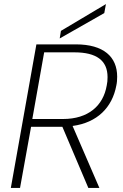

<svg xmlns="http://www.w3.org/2000/svg" viewBox="-20 -919 601 939"><path d="M78 0 132 -299H285L412 0H466L335 -303C455 -319 529 -393 549 -501C552 -514 553 -529 553 -544C553 -641 487 -702 351 -702H158L33 0ZM196 -663H344C452 -663 506 -623 506 -542C506 -527 505 -514 502 -501C485 -402 412 -337 288 -337H138ZM490 -855 498 -899 278 -768 272 -731Z"/></svg>

Font: Momo Neue ExtLt
Style: Italic
Weight: 200
Italic angle: -10°
Designer: Ninad Kale (Devanagari), Jonny Pinhorn (Latin)
Foundry: Indian Type Foundry
Version: 4.004